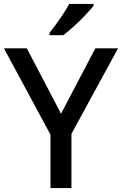

<svg xmlns="http://www.w3.org/2000/svg" viewBox="-20 -961 623 981"><path d="M292 -380 467 -714H583L345 -277V0H238V-273L0 -714H117ZM458 -931Q443 -913 416 -884Q389 -855 358 -827Q327 -799 303 -781H233V-793Q248 -812 267 -838Q286 -864 304 -891.5Q322 -919 334 -941H458Z"/></svg>

Font: Noto Sans Sinhala UI Medium
Style: Regular
Weight: 500
Designer: Jelle Bosma - Monotype Design Team
Foundry: Monotype Imaging Inc.
Version: Version 2.006; ttfautohint (v1.8.4.7-5d5b)